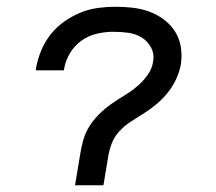

<svg xmlns="http://www.w3.org/2000/svg" viewBox="-20 -548 640 568"><path d="M286 0H202L217 -90Q220 -111 226 -132.5Q232 -154 244 -173.5Q256 -193 272.5 -209.5Q289 -226 308 -239.5Q327 -253 347 -265Q367 -277 385 -292Q403 -307 416.5 -326Q430 -345 433 -366Q437 -389 426.5 -408Q416 -427 398.5 -437.5Q381 -448 359.5 -451Q338 -454 315 -454Q292 -454 267.5 -448.5Q243 -443 222 -428.5Q201 -414 187.5 -391.5Q174 -369 170 -346L169 -340H86L87 -349Q92 -375 102.5 -400Q113 -425 130 -446.5Q147 -468 170.5 -484.5Q194 -501 219 -511Q244 -521 270 -524.5Q296 -528 321 -528Q348 -528 373.5 -525Q399 -522 422 -513.5Q445 -505 465 -490Q485 -475 498 -454.5Q511 -434 515 -408.5Q519 -383 515 -357Q511 -336 501.5 -315Q492 -294 477.5 -275.5Q463 -257 445.5 -242Q428 -227 408.5 -214.5Q389 -202 369 -189.5Q349 -177 333 -159.5Q317 -142 309.5 -121Q302 -100 299 -78Z"/></svg>

Font: Iosevka Extended Oblique
Style: Regular
Weight: 400
Width: 7
Italic angle: -9°
Monospace: yes
Designer: Belleve Invis
Foundry: Belleve Invis
Version: Version 32.0.1; ttfautohint (v1.8.4)